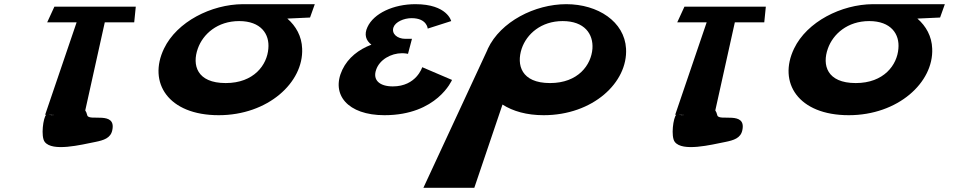

<svg xmlns="http://www.w3.org/2000/svg" viewBox="-20 -552 4594 920"><path d="M206.1 -445H347.1L196.3 -2H201.3C187.5 10 174.4 102 194.4 128C231.1 176 367.3 142 437.4 128C476.6 120 510.2 110 518 72C538.5 -23 404.1 32 398 0C395.5 -10 392.6 -17 388.5 -23L482.1 -445H623.1L630.6 -520H240.6ZM242.2 -1C232 0 222 0 212.3 -2Z M927.8 -319C952.5 -389 1022 -451 1126 -451C1230 -451 1272.5 -389 1265.8 -319C1259.9 -241 1196.6 -154 1061.6 -154C922.6 -154 899.9 -241 927.8 -319ZM1143.4 -532C992.3 -531 827.6 -448 765.8 -319C688 -157 785 0 1028 0C1264 0 1435 -157 1427.8 -319C1425.8 -378 1398.3 -427 1356.8 -463L1465.6 -468L1488.4 -532Z M2142 -451C2142 -451 2123.4 -532 1970.4 -532C1865.4 -532 1770.7 -488 1740.6 -422C1724.2 -387 1732.8 -358 1759.7 -338C1699.2 -315 1648.2 -276 1620.4 -218C1564.1 -99 1646 0 1822 0C2075 0 2145.9 -169 2145.9 -169L2003.2 -230C2003.2 -230 1975.1 -138 1862.1 -138C1799.1 -138 1764.7 -168 1782.4 -218C1798.7 -266 1853.4 -297 1906.4 -297C1922.4 -297 1935 -294 1935 -294L1954 -366H1922C1884 -366 1854.7 -390 1865.4 -421C1874.4 -447 1915.2 -465 1952.2 -465C2026.2 -465 2029.5 -415 2029.5 -415Z M2479.8 -319C2503.5 -389 2573 -451 2676 -451C2781 -451 2823.5 -389 2818.8 -319C2812.9 -241 2750.6 -154 2615.6 -154C2477.6 -154 2453.9 -241 2479.8 -319ZM2317.8 -319C2316.4 -316 2316 -314 2314.6 -311L2008.7 348H2252.7L2387.8 -51C2437.9 -19 2504 0 2585 0C2821 0 2989 -157 2979.8 -319C2972.6 -448 2845.4 -532 2693.4 -532C2542.4 -532 2378.6 -448 2317.8 -319Z M3225.1 -445H3366.1L3215.3 -2H3220.3C3206.5 10 3193.4 102 3213.4 128C3250.1 176 3386.3 142 3456.4 128C3495.6 120 3529.2 110 3537 72C3557.5 -23 3423.1 32 3417 0C3414.5 -10 3411.6 -17 3407.5 -23L3501.1 -445H3642.1L3649.6 -520H3259.6ZM3261.2 -1C3251 0 3241 0 3231.3 -2Z M3946.8 -319C3971.5 -389 4041 -451 4145 -451C4249 -451 4291.5 -389 4284.8 -319C4278.9 -241 4215.6 -154 4080.6 -154C3941.6 -154 3918.9 -241 3946.8 -319ZM4162.4 -532C4011.3 -531 3846.6 -448 3784.8 -319C3707 -157 3804 0 4047 0C4283 0 4454 -157 4446.8 -319C4444.8 -378 4417.3 -427 4375.8 -463L4484.6 -468L4507.4 -532Z"/></svg>

Font: Hussar Milosc
Style: Obl
Weight: 700
Foundry: Cannot Into Space Fonts
Version: Version 1.02